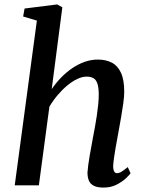

<svg xmlns="http://www.w3.org/2000/svg" viewBox="-20 -837 657 867"><path d="M447.5 10Q419.5 10 403.5 1.8Q387.5 -6.5 381.2 -21.8Q375 -37 375 -58Q376 -72.5 378.5 -91.8Q381 -111 384.8 -133Q388.5 -155 392.8 -177.2Q397 -199.5 400.5 -220Q404.5 -241 409 -265Q413.5 -289 417.2 -314.8Q421 -340.5 423.5 -365.2Q426 -390 426 -412Q425.5 -443.5 419.5 -460.5Q413.5 -477.5 401.5 -484.2Q389.5 -491 371 -491Q351 -491 328.5 -480.2Q306 -469.5 283.2 -450.5Q260.5 -431.5 239.8 -407Q219 -382.5 203 -355L155.5 0H46.5L146.5 -744L84.5 -762.5L91 -798.5L238 -817L261.5 -804L213.5 -434.5Q232 -462 255.5 -486.2Q279 -510.5 305.8 -528.8Q332.5 -547 361.8 -557.5Q391 -568 422 -568Q458 -568 484.8 -554.2Q511.5 -540.5 526.2 -508.5Q541 -476.5 541 -422Q541 -402 536.8 -371Q532.5 -340 526.8 -307Q521 -274 516 -247Q512.5 -228.5 508.8 -207.2Q505 -186 501.2 -164.8Q497.5 -143.5 494.8 -123.8Q492 -104 491 -87.5Q491 -70 495.8 -62.5Q500.5 -55 507.5 -55Q518 -55 528.5 -61.5Q539 -68 557 -82.5L569.5 -54.5Q565.5 -48 549.2 -32.5Q533 -17 507.2 -3.5Q481.5 10 447.5 10Z"/></svg>

Font: Merriweather Medium
Style: Italic
Weight: 500
Italic angle: -7.8°
Version: Version 2.101